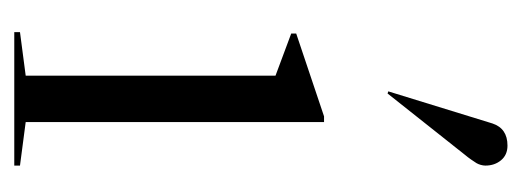

<svg xmlns="http://www.w3.org/2000/svg" viewBox="-251 -480 731 269"><g transform="rotate(90 114.5 -345.5)"><path d="M151 -16 212 -8V0H25V-8L86 -16V-366L27 -388V-395L143 -434H151ZM108 -524 153 -670Q160 -691 184 -691Q197 -691 204.5 -682Q212 -673 212 -660Q212 -657 211 -653.5Q210 -650 208.5 -647.5Q207 -645 203.5 -640Q200 -635 197 -631.5Q194 -628 187.5 -619.5Q181 -611 176 -605L111 -523Z"/></g></svg>

Font: Libre Caslon Display
Style: Regular
Weight: 400
Designer: Pablo Impallari, Rodrigo Fuenzalida
Foundry: Pablo Impallari, Rodrigo Fuenzalida
Version: Version 1.002